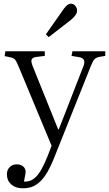

<svg xmlns="http://www.w3.org/2000/svg" viewBox="-20 -784 587 1034"><path d="M242.2 -584 227.1 -599.1 325.2 -738.8Q344.7 -764.2 360.8 -764.2Q376 -764.2 385.5 -752.7Q395 -741.2 395 -727.1Q395 -704.1 361.8 -676.8ZM102.1 230Q63.5 230 40.3 209Q17.1 188 17.1 154.8Q17.1 131.8 31.7 116.5Q46.4 101.1 69.8 101.1Q91.3 101.1 104.2 111.8Q117.2 122.6 118.2 140.1Q118.2 149.9 108.9 193.8Q126.5 194.8 140.9 189.9Q155.3 185.1 171.4 170.4Q187.5 155.8 203.9 126.7Q220.2 97.7 237.8 53.2L257.8 1L81.1 -423.8Q69.3 -452.6 61.5 -462.2Q53.7 -471.7 37.1 -475.1L4.9 -481.9L8.8 -507.8H221.2V-482.9L174.8 -477.1Q155.3 -474.6 150.6 -463.9Q146 -453.1 155.8 -428.2L293 -87.9H296.9L428.2 -424.8Q437.5 -446.3 432.4 -459.5Q427.2 -472.7 405.8 -476.1L365.2 -482.9L370.1 -507.8H546.9V-482.9L512.2 -477.1Q496.1 -473.1 487.8 -463.9Q479.5 -454.6 467.8 -424.8L273.9 60.1Q253.9 110.8 234.4 144Q214.8 177.2 193.8 196Q172.9 214.8 151.4 222.4Q129.9 230 102.1 230Z"/></svg>

Font: Literata Light
Style: Regular
Weight: 300
Designer: Latin by Veronika Burian and Jose Scaglione. Greek by Irene Vlachou. Cyrillic by Vera Evstafieva.
Foundry: TypeTogether
Version: Version 3.021